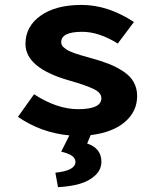

<svg xmlns="http://www.w3.org/2000/svg" viewBox="-20 -543 640 784"><path d="M540 -150.9Q540 -88.4 490.5 -45.4Q440.9 -2.4 350.1 8.8L335.9 43Q394 62.5 394 117.2Q394 149.9 368.7 173.3Q343.3 196.8 304.9 207.8Q266.6 218.8 216.8 221.2L206.1 162.1Q288.1 153.8 288.1 118.2Q288.1 104.5 275.1 94.2Q262.2 84 230 76.2L263.2 9.8Q148.4 -0.5 53.2 -65.9L119.1 -158.2Q212.9 -97.2 298.8 -97.2Q394 -97.2 394 -142.1Q394 -164.1 362.8 -179.4Q331.5 -194.8 261.2 -214.8Q84 -265.6 84 -363.8Q84 -435.1 145.8 -479Q207.5 -522.9 313 -522.9Q420.9 -522.9 526.9 -453.1L460.9 -365.2Q383.8 -413.1 315.9 -413.1Q230 -413.1 230 -371.1Q230 -365.2 232.2 -359.9Q234.4 -354.5 240.2 -349.6Q246.1 -344.7 251.5 -340.8Q256.8 -336.9 267.6 -332.5Q278.3 -328.1 285.9 -325.2Q293.5 -322.3 308.1 -318.1Q322.8 -314 331.3 -311.5Q339.8 -309.1 356.9 -304.2Q397.9 -293 427.7 -280.8Q457.5 -268.6 484.6 -250.7Q511.7 -232.9 525.9 -207.8Q540 -182.6 540 -150.9Z"/></svg>

Font: Office Code Pro D Bold
Style: Regular
Weight: 700
Designer: Nathan Rutzky & Paul D. Hunt
Foundry: Adobe Systems Incorporated
Version: Version 1.004;PS 001.004;hotconv 1.0.70;makeotf.lib2.5.58329